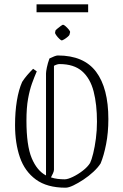

<svg xmlns="http://www.w3.org/2000/svg" viewBox="-20 -863 574 893"><path d="M151 -531Q140 -506 129 -475.5Q118 -445 110.5 -403.5Q103 -362 103 -302Q103 -186 127.5 -127.5Q152 -69 194 -47V-521Q194 -530 198 -549.5Q202 -569 210 -591Q222 -597 232.5 -601Q243 -605 249 -605Q370 -605 427 -529Q484 -453 484 -309Q484 -246 473.5 -192.5Q463 -139 448 -103Q436 -84 414.5 -64Q393 -44 368 -27.5Q343 -11 321 -0.5Q299 10 285 10Q199 10 147 -28Q95 -66 72.5 -131.5Q50 -197 50 -281Q50 -343 58.5 -394.5Q67 -446 83 -482Q94 -499 106.5 -513.5Q119 -528 134 -543ZM231 -74Q231 -67 226.5 -57Q222 -47 217 -38Q232 -33 248 -31Q264 -29 281 -29Q295 -29 319 -40.5Q343 -52 365.5 -69.5Q388 -87 399 -105Q406 -119 413.5 -149.5Q421 -180 426 -218.5Q431 -257 431 -297Q431 -377 415.5 -437.5Q400 -498 362 -531.5Q324 -565 257 -565Q246 -565 231 -557ZM150 -806V-843H390V-806ZM238 -721Q239 -723 246.5 -729.5Q254 -736 262.5 -742Q271 -748 273 -748Q277 -748 285 -741Q293 -734 300 -725.5Q307 -717 306 -713L303 -701Q302 -698 294.5 -691.5Q287 -685 278.5 -680Q270 -675 267 -675Q264 -675 256 -682.5Q248 -690 242 -698.5Q236 -707 236 -710Z"/></svg>

Font: Grenze Gotisch ExtraLight
Style: Regular
Weight: 200
Designer: Renata Polastri
Foundry: Omnibus-Type
Version: Version 1.001